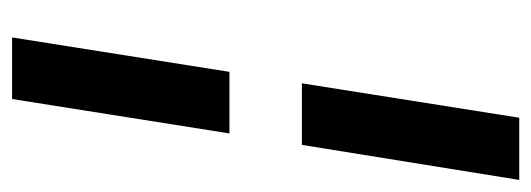

<svg xmlns="http://www.w3.org/2000/svg" viewBox="-301 -499 880 318"><g transform="rotate(90 139.0 -340.0)"><path d="M118 -400H220L278 -760H175ZM42 80H144L201 -280H99Z"/></g></svg>

Font: Arthouse Owned Medium
Style: Italic
Weight: 500
Italic angle: -10°
Designer: Jeremy Tribby
Foundry: Tribby Type
Version: Version 1.000;PS 001.000;hotconv 1.0.88;makeotf.lib2.5.64775